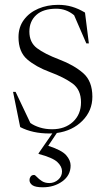

<svg xmlns="http://www.w3.org/2000/svg" viewBox="-20 -542 442 794"><path d="M157 232.5Q126.5 232.5 114.2 224Q102 215.5 102 202.5Q102 194.5 106.8 188Q111.5 181.5 121 181.5Q125 181.5 132.8 190Q140.5 198.5 153.2 206.8Q166 215 184 215Q204.5 215 220.5 201.2Q236.5 187.5 236.5 166.5Q236.5 146.5 217.2 128.2Q198 110 139.5 94.5V92L196.5 9.5Q190.5 10 184 10Q114.5 10 63.5 -16.5L34 -162H44.5L105.5 -33.5Q121.5 -22 144.8 -14.8Q168 -7.5 195.5 -7.5Q248.5 -7.5 281.8 -38.2Q315 -69 315 -119Q315 -171 279.8 -196.8Q244.5 -222.5 186.5 -244Q128.5 -265.5 92.5 -296.5Q56.5 -327.5 56.5 -388.5Q56.5 -430 78.8 -460Q101 -490 138.2 -506Q175.5 -522 220.5 -522Q251 -522 277.5 -514.2Q304 -506.5 331.5 -490L347.5 -362.5H337L286.5 -479Q254 -506 213 -506Q158.5 -506 130 -480Q101.5 -454 101.5 -411.5Q101.5 -366.5 133 -342.8Q164.5 -319 225 -296Q285.5 -273 323.8 -239.8Q362 -206.5 362 -142Q362 -84 320.8 -42.5Q279.5 -1 215 8L179.5 61Q235.5 79 253.8 100Q272 121 272 142.5Q272 183 238 207.8Q204 232.5 157 232.5Z"/></svg>

Font: Newsreader 72pt Light
Style: Regular
Weight: 300
Designer: Hugues Gentile
Foundry: Production Type
Version: Version 1.003; ttfautohint (v1.8.3)